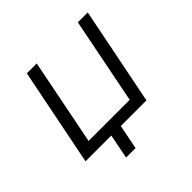

<svg xmlns="http://www.w3.org/2000/svg" viewBox="-167 -684 974 974"><g transform="rotate(-45 319.5 -197.0)"><path d="M485 0H301L275 132H207L233 0H48L153 -526H224L132 -62H427L519 -526H590Z"/></g></svg>

Font: Montserrat Alternates
Style: Italic
Weight: 400
Italic angle: -11.3°
Designer: Julieta Ulanovsky
Foundry: Julieta Ulanovsky
Version: Version 7.200